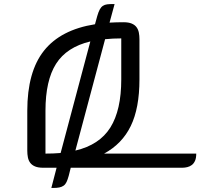

<svg xmlns="http://www.w3.org/2000/svg" viewBox="-20 -830 991 950"><path d="M522 -718Q539 -719 556 -719.5Q573 -720 591 -720Q616 -720 631.5 -713.5Q647 -707 655.5 -695.5Q664 -684 667 -668.5Q670 -653 670 -636V-437Q670 -295 627 -206.5Q584 -118 495 -70H951Q951 -48 945 -34.5Q939 -21 929 -13.5Q919 -6 906.5 -3Q894 0 881 0H330L320 40Q315 58 309.5 70Q304 82 295 88.5Q286 95 273.5 97.5Q261 100 243 100H234L260 0H194Q169 0 153.5 -6.5Q138 -13 129.5 -24.5Q121 -36 118 -51.5Q115 -67 115 -84V-282Q115 -475 197.5 -579Q280 -683 450 -710L461 -750Q467 -771 473.5 -783Q480 -795 489 -801Q498 -807 510 -808.5Q522 -810 538 -810H547ZM580 -640Q559 -640 539 -639Q519 -638 500 -636L353 -85Q472 -113 526 -199Q580 -285 580 -437ZM205 -70Q244 -70 280 -73L427 -625Q310 -597 257.5 -514.5Q205 -432 205 -282Z"/></svg>

Font: Warnes
Style: Regular
Weight: 400
Designer: Eduardo Rodriguez Tunni
Foundry: Eduardo Rodriguez Tunni
Version: Version 1.001